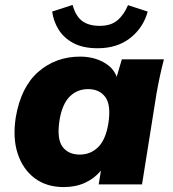

<svg xmlns="http://www.w3.org/2000/svg" viewBox="-20 -749 701 780"><path d="M31 0ZM31 0ZM239 11Q169 11 121 -25Q73 -61 52 -124.5Q31 -188 44 -272Q65 -396 136 -457.5Q207 -519 305 -519Q359 -519 400 -496.5Q441 -474 454 -437L475 -508H646Q637 -474 629.5 -439Q622 -404 616 -370L557 0H381L390 -56Q365 -25 326.5 -7Q288 11 239 11ZM304 -121Q348 -121 378.5 -151Q409 -181 420 -246Q432 -322 408 -354.5Q384 -387 338 -387Q294 -387 263.5 -357Q233 -327 222 -262Q210 -186 233.5 -153.5Q257 -121 304 -121ZM377 -553Q317 -553 278 -574Q239 -595 218 -629Q197 -663 192 -702L275 -729Q287 -684 313.5 -664Q340 -644 385 -644Q430 -644 456.5 -666Q483 -688 500 -728L580 -702Q562 -636 509 -594.5Q456 -553 377 -553Z"/></svg>

Font: Winston ExtraBold
Style: Italic
Weight: 800
Italic angle: -9°
Designer: Original fonts by Vernon Adams / Changes by Cristiano Sobral
Foundry: Original fonts by Vernon Adams / Changes by Cristiano Sobral
Version: Version 2.503;July 17, 2020;FontCreator 13.0.0.2655 64-bit